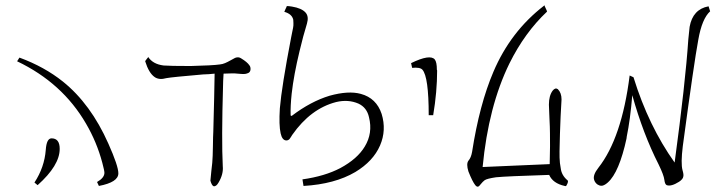

<svg xmlns="http://www.w3.org/2000/svg" viewBox="-20 -951 2760 730"><path d="M54 -732Q149 -697 219 -641Q325 -556 392 -405Q430 -320 430 -292Q430 -258 356 -244L349 -259Q377 -275 377 -294Q377 -302 369 -332Q348 -411 307 -481Q217 -636 45 -718ZM176 -425Q207 -425 207 -385Q207 -322 123 -247L111 -257Q149 -315 154 -381Q157 -425 176 -425Z M542 -732Q543 -732 543 -733Q543 -734 543 -735Q561 -707 602 -702Q625 -700 705 -700Q788 -702 816 -706Q826 -707 835.5 -711Q845 -715 856.5 -721.5Q868 -728 874 -731Q887 -736 897 -729Q920 -715 928 -703Q933 -697 932.5 -687.5Q932 -678 925 -674Q919 -671 912.5 -670Q906 -669 896 -670Q886 -671 883 -671Q870 -673 830 -671Q828 -639 828 -624Q822 -420 827 -319Q830 -289 811 -257Q802 -241 792 -243Q785 -246 780 -264Q781 -277 783.5 -300.5Q786 -324 787 -332Q789 -354 789.5 -394.5Q790 -435 791 -451Q795 -596 796 -671Q789 -670 774 -669Q759 -668 752 -668Q635 -658 613 -654Q585 -646 568 -658Q546 -673 532 -718Q533 -721 537 -725.5Q541 -730 542 -732Z M1070 -926V-927V-928Q1078 -928 1090 -926Q1127 -920 1142 -903Q1155 -888 1147 -861Q1133 -816 1119 -757Q1097 -666 1089 -595Q1084 -548 1085 -513Q1086 -509 1090 -511Q1161 -565 1233 -587Q1305 -607 1352 -594Q1411 -578 1431 -518Q1450 -456 1425 -398Q1399 -338 1331 -297Q1253 -251 1134 -244Q1133 -248 1132 -256Q1131 -264 1130 -269Q1215 -281 1274 -312Q1339 -347 1367 -394Q1398 -445 1383 -505Q1375 -542 1343 -557Q1304 -574 1258 -563Q1161 -538 1091 -438Q1090 -436 1087 -431.5Q1084 -427 1082 -424Q1080 -421 1076.5 -419Q1073 -417 1069 -417Q1053 -417 1047 -444Q1040 -475 1044 -539Q1051 -622 1087 -809Q1088 -816 1091.5 -831.5Q1095 -847 1095.5 -854Q1096 -861 1095 -876Q1090 -898 1061 -906Q1062 -909 1065 -915.5Q1068 -922 1070 -926Z M1547 -693 1543 -711Q1615 -746 1633 -725Q1641 -715 1641 -686L1642 -683Q1642 -602 1627 -513H1610Q1610 -659 1586 -686Q1577 -696 1547 -693Z M2048 -929 2050 -931Q2051 -927 2055 -919Q2059 -911 2060 -907Q1975 -827 1917 -710Q1837 -547 1815 -316Q1857 -318 1942 -321.5Q2027 -325 2070 -327Q2072 -405 2071 -444Q2071 -465 2069 -503Q2067 -541 2067 -553Q2067 -587 2081 -606Q2091 -619 2101 -612Q2115 -598 2115 -573Q2111 -509 2109 -443Q2109 -432 2108 -402.5Q2107 -373 2107.5 -352Q2108 -331 2112 -311Q2115 -285 2137 -266Q2142 -264 2137 -252Q2136 -251 2134.5 -247.5Q2133 -244 2132 -243.5Q2131 -243 2127 -244Q2082 -254 2068 -286Q1907 -281 1866 -277Q1832 -272 1823 -266Q1819 -263 1815.5 -259.5Q1812 -256 1808 -251Q1804 -246 1802 -244Q1795 -237 1787 -247Q1776 -261 1761 -299Q1752 -328 1761 -340Q1771 -351 1775 -374Q1803 -554 1856 -678Q1921 -831 2048 -929Z M2674 -927 2680 -908Q2649 -880 2635 -800Q2619 -715 2576 -395Q2568 -330 2575 -304Q2580 -287 2578 -280Q2577 -270 2562 -260Q2532 -241 2515 -247Q2508 -250 2506 -267Q2504 -285 2484 -326Q2425 -442 2384 -589Q2376 -494 2363 -432L2362 -424L2355 -394Q2325 -276 2280 -249Q2266 -240 2251 -250Q2242 -257 2239 -267Q2233 -285 2255 -313Q2344 -426 2374 -664L2389 -657V-656Q2446 -472 2545 -333Q2586 -636 2597 -801Q2601 -842 2602 -849Q2614 -916 2674 -927ZM2260 -349V-348ZM2260 -347 2259 -346V-347ZM2259 -346V-345Q2259 -344 2258.5 -344Q2258 -344 2258 -343Q2258 -344 2258.5 -344Q2259 -344 2259 -345ZM2258 -343V-341V-342ZM2258 -341V-339V-340ZM2257 -337V-336Z"/></svg>

Font: Miso
Style: Regular
Weight: 400
Version: Version 1.1